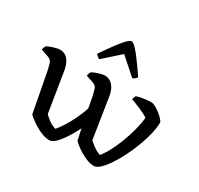

<svg xmlns="http://www.w3.org/2000/svg" viewBox="-163 -950 1186 1144"><g transform="rotate(30 430.0 -378.0)"><path d="M302 0Q279 0 253 -9.5Q227 -19 204 -33Q181 -47 163.5 -60.5Q146 -74 138 -82L85 -361Q81 -378 75 -398.5Q69 -419 48 -427L-5 -445Q-5 -457 -1 -464Q3 -471 4 -474Q15 -480 31.5 -486Q48 -492 64 -496Q80 -500 88 -500Q123 -500 144 -475Q165 -450 172 -408L217 -130Q228 -119 249.5 -102Q271 -85 300 -77Q319 -99 339 -131Q359 -163 377.5 -201.5Q396 -240 409 -280L394 -361Q390 -379 383.5 -399.5Q377 -420 357 -427L304 -445Q305 -457 308.5 -464Q312 -471 314 -474Q324 -480 340 -486Q356 -492 372 -496Q388 -500 397 -500Q430 -500 452 -475.5Q474 -451 481 -409L525 -127Q536 -118 558 -101Q580 -84 607 -75Q628 -99 648 -137Q668 -175 685.5 -220.5Q703 -266 715.5 -313Q728 -360 732 -402Q725 -408 707.5 -417Q690 -426 670.5 -434Q651 -442 634 -449Q617 -456 608 -458Q610 -469 612.5 -475Q615 -481 618 -485Q629 -489 646.5 -492.5Q664 -496 683.5 -498Q703 -500 719 -500Q731 -500 748 -490Q765 -480 782 -466.5Q799 -453 810.5 -440Q822 -427 822 -421Q822 -389 812 -345.5Q802 -302 784.5 -254.5Q767 -207 744.5 -162Q722 -117 698 -80.5Q674 -44 651 -22Q628 0 608 0Q585 0 560.5 -9.5Q536 -19 513.5 -32.5Q491 -46 474 -59.5Q457 -73 450 -81L433 -158Q414 -118 390.5 -81.5Q367 -45 344 -22.5Q321 0 302 0ZM319 -567Q308 -572 301.5 -578Q295 -584 292 -589Q328 -642 355.5 -679Q383 -716 402.5 -736Q422 -756 433 -756Q445 -756 464.5 -735.5Q484 -715 511 -678.5Q538 -642 574 -589Q570 -584 563.5 -577.5Q557 -571 546 -567L432 -668Z"/></g></svg>

Font: Texturina Medium 12pt
Style: Regular
Weight: 400
Version: Version 1.002